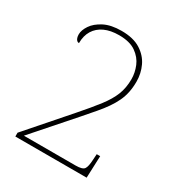

<svg xmlns="http://www.w3.org/2000/svg" viewBox="-171 -843 901 961"><g transform="rotate(30 279.5 -362.0)"><path d="M57 0V-22L259 -253Q316 -318 350.5 -363Q385 -408 401 -448.5Q417 -489 417 -539Q417 -576 402 -612.5Q387 -649 351.5 -674Q316 -699 254 -699Q205 -699 170.5 -683Q136 -667 117.5 -637Q99 -607 99 -564Q92 -564 87 -568.5Q82 -573 79 -581.5Q76 -590 76 -602Q76 -626 95 -654.5Q114 -683 153.5 -703.5Q193 -724 254 -724Q322 -724 364 -697.5Q406 -671 425.5 -629.5Q445 -588 445 -541Q445 -507 439 -478.5Q433 -450 421 -424.5Q409 -399 390.5 -372Q372 -345 346.5 -315.5Q321 -286 289 -249L92 -25H391Q430 -25 440 -39Q450 -53 452 -95L454 -127H474L469 0Z"/></g></svg>

Font: Noto Serif Armenian Thin
Style: Regular
Weight: 250
Version: Version 2.007